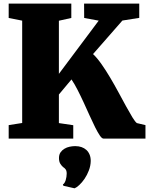

<svg xmlns="http://www.w3.org/2000/svg" viewBox="-20 -763 821 1057"><path d="M304.7 107.4Q304.7 88.4 313.2 75.9Q321.8 63.5 335 55.7Q348.1 47.9 363.5 44.7Q378.9 41.5 392.1 41.5H395.5Q413.6 41.5 429 46.9Q444.3 52.2 455.6 62.5Q466.8 72.8 473.1 87.9Q479.5 103 479.5 123Q479 149.9 469.2 175.3Q459.5 200.7 445.6 221.2Q431.6 241.7 416.5 255.6Q401.4 269.5 391.1 273.4H389.2L329.1 259.8L326.2 252Q331.1 250 335 243.7Q338.9 237.3 341.6 229Q344.2 220.7 345.7 210.9Q347.2 201.2 347.2 192.9Q347.2 177.2 341.3 169.4Q335.4 161.6 328.6 157.7Q320.8 151.9 312.7 139.6Q304.7 127.4 304.7 107.4ZM27.8 -74.2 102.1 -85.9V-649.4L27.8 -664.1V-743.2H372.6V-664.1L304.2 -648.9V-356.4L523.4 -649.4L443.4 -664.1L442.9 -743.2H746.6V-664.6L653.8 -649.9L492.2 -465.3Q514.6 -444.3 538.8 -409.9Q563 -375.5 586.7 -335.4Q610.4 -295.4 632.6 -254.2Q654.8 -212.9 674.1 -177.7Q693.4 -142.6 708.7 -117.4Q724.1 -92.3 733.4 -85.4L780.8 -74.2V0H549.8Q541 0 529.3 -17.3Q517.6 -34.7 503.4 -63Q489.3 -91.3 473.4 -126.7Q457.5 -162.1 440.9 -198.2Q424.3 -234.4 407.2 -267.8Q390.1 -301.3 373.5 -325.7L304.2 -242.7V-85.4L383.3 -73.7V0H27.8Z"/></svg>

Font: Merriweather UltraBold
Style: Regular
Weight: 900
Designer: Eben Sorkin ( sorkintype@gmail.com )
Foundry: Eben Sorkin
Version: Version 1.570; ttfautohint (v1.3) -l 8 -r 32 -G 0 -x 0 -H 60